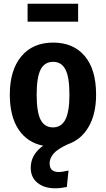

<svg xmlns="http://www.w3.org/2000/svg" viewBox="-20 -776 572 1037"><path d="M402 -659H129V-756H402ZM248 106Q248 153 296 153Q318 153 350 145L341 234Q306 241 278 241Q219 241 182.5 211.5Q146 182 146 130Q146 59 213 11Q127 -6 80 -77Q33 -148 33 -265Q33 -397 95 -471.5Q157 -546 267 -546Q376 -546 437.5 -473.5Q499 -401 499 -265Q499 -161 459 -91.5Q419 -22 347 3Q290 29 269 54Q248 79 248 106ZM178 -265Q178 -170 199.5 -129Q221 -88 266 -88Q311 -88 333 -130Q355 -172 355 -265Q355 -359 333.5 -400.5Q312 -442 267 -442Q221 -442 199.5 -400.5Q178 -359 178 -265Z"/></svg>

Font: Fira Sans Condensed SemiBold
Style: Regular
Weight: 600
Width: 3
Designer: bBox Type GmbH & Carrois Corporate GbR & Edenspiekermann AG
Foundry: bBox Type GmbH & Carrois Corporate GbR & Edenspiekermann AG
Version: Version 4.301